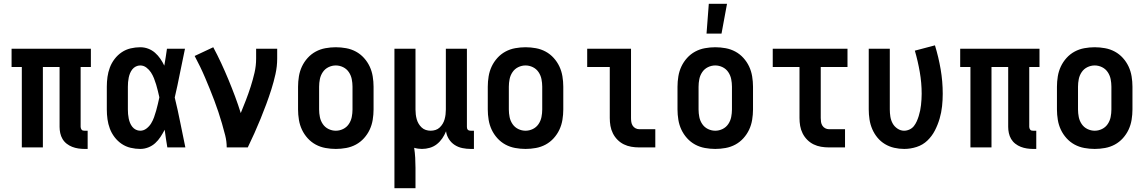

<svg xmlns="http://www.w3.org/2000/svg" viewBox="-20 -777 6040 1012"><path d="M425 8Q409 8 392.5 5.5Q376 3 360.5 -3Q345 -9 331.5 -19.5Q318 -30 309.5 -44.5Q301 -59 297.5 -75.5Q294 -92 294 -108V-424H206V0H95V-424H41V-520H459V-424H405V-108Q405 -104 406.5 -100Q408 -96 410.5 -93Q413 -90 417 -89Q421 -88 425 -88H442V8Z M719 8Q694 8 668.5 2Q643 -4 621.5 -18.5Q600 -33 584 -54Q568 -75 559 -99Q550 -123 546.5 -148.5Q543 -174 543 -200V-320Q543 -346 546.5 -371.5Q550 -397 559 -421Q568 -445 584 -466Q600 -487 621.5 -501.5Q643 -516 668.5 -522Q694 -528 719 -528Q741 -528 761 -520.5Q781 -513 797 -499Q813 -485 825 -467.5Q837 -450 846 -431Q850 -454 853.5 -476Q857 -498 860 -520H955Q941 -456 928.5 -391.5Q916 -327 901 -263Q917 -198 930 -132Q943 -66 957 0H862Q858 -23 854.5 -46.5Q851 -70 848 -93Q838 -74 826 -55.5Q814 -37 798 -22.5Q782 -8 761.5 0Q741 8 719 8ZM719 -88Q737 -88 752 -99.5Q767 -111 776.5 -126.5Q786 -142 792 -159Q798 -176 803 -193.5Q808 -211 812 -228.5Q816 -246 820 -264Q816 -281 812 -298Q808 -315 803 -331.5Q798 -348 791.5 -364.5Q785 -381 775.5 -395.5Q766 -410 751.5 -421Q737 -432 719 -432Q707 -432 696 -426.5Q685 -421 677.5 -411.5Q670 -402 665.5 -391Q661 -380 658.5 -368Q656 -356 655 -344Q654 -332 654 -320V-200Q654 -188 655 -176Q656 -164 658.5 -152Q661 -140 665.5 -129Q670 -118 677.5 -108.5Q685 -99 696 -93.5Q707 -88 719 -88Z M1175 0Q1175 -32 1167 -63.5Q1159 -95 1150 -126Q1141 -157 1131 -187Q1121 -217 1109.5 -247.5Q1098 -278 1086 -307.5Q1074 -337 1061.5 -366.5Q1049 -396 1035 -425Q1021 -454 1006 -482L1104 -528Q1126 -487 1146 -444Q1166 -401 1184 -357.5Q1202 -314 1218.5 -270Q1235 -226 1249 -181Q1263 -215 1276.5 -250Q1290 -285 1301.5 -321Q1313 -357 1321.5 -393.5Q1330 -430 1330 -468V-520H1441V-468Q1441 -427 1432 -386.5Q1423 -346 1410.5 -306.5Q1398 -267 1383.5 -228Q1369 -189 1353.5 -151Q1338 -113 1321 -75Q1304 -37 1286 0Z M1750 8Q1723 8 1695.5 3Q1668 -2 1644 -15Q1620 -28 1601.5 -48.5Q1583 -69 1571.5 -93.5Q1560 -118 1555.5 -145.5Q1551 -173 1551 -200V-320Q1551 -347 1555.5 -374.5Q1560 -402 1571.5 -426.5Q1583 -451 1601.5 -471.5Q1620 -492 1644 -505Q1668 -518 1695.5 -523Q1723 -528 1750 -528Q1777 -528 1804.5 -523Q1832 -518 1856 -505Q1880 -492 1898.5 -471.5Q1917 -451 1928.5 -426.5Q1940 -402 1944.5 -374.5Q1949 -347 1949 -320V-200Q1949 -173 1944.5 -145.5Q1940 -118 1928.5 -93.5Q1917 -69 1898.5 -48.5Q1880 -28 1856 -15Q1832 -2 1804.5 3Q1777 8 1750 8ZM1750 -88Q1770 -88 1788.5 -97Q1807 -106 1818.5 -123Q1830 -140 1834 -160Q1838 -180 1838 -200V-320Q1838 -340 1834 -360Q1830 -380 1818.5 -397Q1807 -414 1788.5 -423Q1770 -432 1750 -432Q1730 -432 1711.5 -423Q1693 -414 1681.5 -397Q1670 -380 1666 -360Q1662 -340 1662 -320V-200Q1662 -180 1666 -160Q1670 -140 1681.5 -123Q1693 -106 1711.5 -97Q1730 -88 1750 -88Z M2059 215V-520H2170V-200Q2170 -187 2171.5 -174Q2173 -161 2176.5 -148.5Q2180 -136 2186.5 -125Q2193 -114 2202.5 -105Q2212 -96 2224.5 -92Q2237 -88 2250 -88Q2263 -88 2275.5 -92Q2288 -96 2297.5 -105Q2307 -114 2313.5 -125Q2320 -136 2323.5 -148.5Q2327 -161 2328.5 -174Q2330 -187 2330 -200V-520H2441V-108Q2441 -104 2442 -100Q2443 -96 2446 -93Q2449 -90 2453 -89Q2457 -88 2461 -88H2478V8H2461Q2439 8 2417 3.5Q2395 -1 2376.5 -13Q2358 -25 2346 -44Q2334 -63 2331 -85Q2323 -65 2311 -47.5Q2299 -30 2282.5 -17Q2266 -4 2245.5 2Q2225 8 2204 8Q2194 8 2183.5 6.5Q2173 5 2163 2Q2167 28 2168.5 54.5Q2170 81 2170 107V215Z M2750 8Q2723 8 2695.5 3Q2668 -2 2644 -15Q2620 -28 2601.5 -48.5Q2583 -69 2571.5 -93.5Q2560 -118 2555.5 -145.5Q2551 -173 2551 -200V-320Q2551 -347 2555.5 -374.5Q2560 -402 2571.5 -426.5Q2583 -451 2601.5 -471.5Q2620 -492 2644 -505Q2668 -518 2695.5 -523Q2723 -528 2750 -528Q2777 -528 2804.5 -523Q2832 -518 2856 -505Q2880 -492 2898.5 -471.5Q2917 -451 2928.5 -426.5Q2940 -402 2944.5 -374.5Q2949 -347 2949 -320V-200Q2949 -173 2944.5 -145.5Q2940 -118 2928.5 -93.5Q2917 -69 2898.5 -48.5Q2880 -28 2856 -15Q2832 -2 2804.5 3Q2777 8 2750 8ZM2750 -88Q2770 -88 2788.5 -97Q2807 -106 2818.5 -123Q2830 -140 2834 -160Q2838 -180 2838 -200V-320Q2838 -340 2834 -360Q2830 -380 2818.5 -397Q2807 -414 2788.5 -423Q2770 -432 2750 -432Q2730 -432 2711.5 -423Q2693 -414 2681.5 -397Q2670 -380 2666 -360Q2662 -340 2662 -320V-200Q2662 -180 2666 -160Q2670 -140 2681.5 -123Q2693 -106 2711.5 -97Q2730 -88 2750 -88Z M3349 0Q3328 0 3307.5 -3.5Q3287 -7 3268.5 -16Q3250 -25 3235 -40Q3220 -55 3210.5 -74Q3201 -93 3197.5 -113.5Q3194 -134 3194 -155V-424H3075V-520H3306V-155Q3306 -144 3307.5 -134Q3309 -124 3314.5 -115Q3320 -106 3329.5 -101Q3339 -96 3349 -96H3434V0Z M3704 -600 3716 -757H3812L3783 -600ZM3750 8Q3723 8 3695.5 3Q3668 -2 3644 -15Q3620 -28 3601.5 -48.5Q3583 -69 3571.5 -93.5Q3560 -118 3555.5 -145.5Q3551 -173 3551 -200V-320Q3551 -347 3555.5 -374.5Q3560 -402 3571.5 -426.5Q3583 -451 3601.5 -471.5Q3620 -492 3644 -505Q3668 -518 3695.5 -523Q3723 -528 3750 -528Q3777 -528 3804.5 -523Q3832 -518 3856 -505Q3880 -492 3898.5 -471.5Q3917 -451 3928.5 -426.5Q3940 -402 3944.5 -374.5Q3949 -347 3949 -320V-200Q3949 -173 3944.5 -145.5Q3940 -118 3928.5 -93.5Q3917 -69 3898.5 -48.5Q3880 -28 3856 -15Q3832 -2 3804.5 3Q3777 8 3750 8ZM3750 -88Q3770 -88 3788.5 -97Q3807 -106 3818.5 -123Q3830 -140 3834 -160Q3838 -180 3838 -200V-320Q3838 -340 3834 -360Q3830 -380 3818.5 -397Q3807 -414 3788.5 -423Q3770 -432 3750 -432Q3730 -432 3711.5 -423Q3693 -414 3681.5 -397Q3670 -380 3666 -360Q3662 -340 3662 -320V-200Q3662 -180 3666 -160Q3670 -140 3681.5 -123Q3693 -106 3711.5 -97Q3730 -88 3750 -88Z M4349 0Q4328 0 4307.5 -3.5Q4287 -7 4268.5 -16Q4250 -25 4235 -40Q4220 -55 4210.5 -74Q4201 -93 4197.5 -113.5Q4194 -134 4194 -155V-424H4053V-520H4447V-424H4306V-155Q4306 -144 4307.5 -134Q4309 -124 4314.5 -115Q4320 -106 4329.5 -101Q4339 -96 4349 -96H4434V0Z M4746 8Q4719 8 4693 2Q4667 -4 4644.5 -17.5Q4622 -31 4605 -51.5Q4588 -72 4577.5 -96.5Q4567 -121 4563 -147.5Q4559 -174 4559 -200V-520H4670V-200Q4670 -181 4673 -162Q4676 -143 4685 -126.5Q4694 -110 4710.5 -99Q4727 -88 4745 -88Q4760 -88 4774 -94.5Q4788 -101 4797 -112.5Q4806 -124 4812 -137.5Q4818 -151 4822.5 -165.5Q4827 -180 4830 -194.5Q4833 -209 4834.5 -223.5Q4836 -238 4837 -253Q4838 -268 4838 -283Q4838 -340 4828 -397.5Q4818 -455 4802 -510L4908 -538Q4927 -476 4938 -412Q4949 -348 4949 -283Q4949 -250 4945.5 -217Q4942 -184 4932.5 -151.5Q4923 -119 4907.5 -89Q4892 -59 4868 -36Q4844 -13 4811.5 -2.5Q4779 8 4746 8Z M5425 8Q5409 8 5392.5 5.5Q5376 3 5360.5 -3Q5345 -9 5331.5 -19.5Q5318 -30 5309.5 -44.5Q5301 -59 5297.5 -75.5Q5294 -92 5294 -108V-424H5206V0H5095V-424H5041V-520H5459V-424H5405V-108Q5405 -104 5406.5 -100Q5408 -96 5410.5 -93Q5413 -90 5417 -89Q5421 -88 5425 -88H5442V8Z M5750 8Q5723 8 5695.5 3Q5668 -2 5644 -15Q5620 -28 5601.5 -48.5Q5583 -69 5571.5 -93.5Q5560 -118 5555.5 -145.5Q5551 -173 5551 -200V-320Q5551 -347 5555.5 -374.5Q5560 -402 5571.5 -426.5Q5583 -451 5601.5 -471.5Q5620 -492 5644 -505Q5668 -518 5695.5 -523Q5723 -528 5750 -528Q5777 -528 5804.5 -523Q5832 -518 5856 -505Q5880 -492 5898.5 -471.5Q5917 -451 5928.5 -426.5Q5940 -402 5944.5 -374.5Q5949 -347 5949 -320V-200Q5949 -173 5944.5 -145.5Q5940 -118 5928.5 -93.5Q5917 -69 5898.5 -48.5Q5880 -28 5856 -15Q5832 -2 5804.5 3Q5777 8 5750 8ZM5750 -88Q5770 -88 5788.5 -97Q5807 -106 5818.5 -123Q5830 -140 5834 -160Q5838 -180 5838 -200V-320Q5838 -340 5834 -360Q5830 -380 5818.5 -397Q5807 -414 5788.5 -423Q5770 -432 5750 -432Q5730 -432 5711.5 -423Q5693 -414 5681.5 -397Q5670 -380 5666 -360Q5662 -340 5662 -320V-200Q5662 -180 5666 -160Q5670 -140 5681.5 -123Q5693 -106 5711.5 -97Q5730 -88 5750 -88Z"/></svg>

Font: Iosevka Algr
Style: Bold
Weight: 700
Monospace: yes
Designer: Belleve Invis
Foundry: Belleve Invis
Version: Version 26.0.2; ttfautohint (v1.8.3)